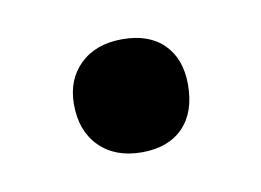

<svg xmlns="http://www.w3.org/2000/svg" viewBox="-32 -335 271 199"><g transform="rotate(-10 103.5 -235.5)"><path d="M44 -237Q44 -263 60.5 -279Q77 -295 105 -295Q133 -295 148.5 -279.5Q164 -264 164 -237Q164 -208 148.5 -192Q133 -176 105 -176Q77 -176 60.5 -192.5Q44 -209 44 -237Z"/></g></svg>

Font: Cormorant SC
Style: Bold
Weight: 700
Designer: Christian Thalmann (Catharsis Fonts)
Foundry: Catharsis Fonts
Version: Version 4.000